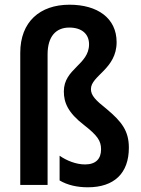

<svg xmlns="http://www.w3.org/2000/svg" viewBox="-20 -785 599 815"><path d="M475 -606C475 -708 394 -765 275 -765C149 -765 66 -692 66 -561V0H182V-554C182 -631 218 -668 274 -668C327 -668 358 -641 358 -597C358 -510 251 -494 251 -397C251 -350 268 -307 337 -254C393 -210 409 -188 409 -151C409 -111 387 -87 341 -87C303 -87 263 -103 233 -124V-19C267 1 308 10 353 10C464 10 527 -49 527 -158C527 -230 496 -269 433 -322C385 -360 366 -380 366 -407C366 -464 475 -492 475 -606Z"/></svg>

Font: Noto Sans Arabic Cond SemBd
Style: Regular
Weight: 600
Width: 3
Designer: Monotype Design Team, Nadine Chahine, Nizar Qandah and Khaled Hosny
Foundry: Monotype Imaging Inc.
Version: Version 2.012